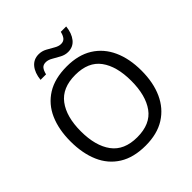

<svg xmlns="http://www.w3.org/2000/svg" viewBox="-240 -1082 1261 1261"><g transform="rotate(-45 390.5 -451.5)"><path d="M720 -358Q720 -247 682.5 -164.5Q645 -82 572 -36Q499 10 391 10Q280 10 206.5 -36Q133 -82 97 -165Q61 -248 61 -359Q61 -469 97 -551Q133 -633 206.5 -679Q280 -725 392 -725Q499 -725 572 -679.5Q645 -634 682.5 -551.5Q720 -469 720 -358ZM156 -358Q156 -223 213 -145.5Q270 -68 391 -68Q513 -68 569 -145.5Q625 -223 625 -358Q625 -493 569 -569.5Q513 -646 392 -646Q271 -646 213.5 -569.5Q156 -493 156 -358ZM208 -784Q214 -843 242.5 -877.5Q271 -912 318 -912Q348 -912 374.5 -897.5Q401 -883 425 -869Q449 -855 470 -855Q493 -855 505.5 -869.5Q518 -884 525 -913H575Q569 -855 541 -820Q513 -785 466 -785Q438 -785 411.5 -799Q385 -813 360.5 -827.5Q336 -842 314 -842Q290 -842 278 -827.5Q266 -813 259 -784Z"/></g></svg>

Font: Noto Sans Gothic
Style: Regular
Weight: 400
Designer: Monotype Design Team
Foundry: Monotype Imaging Inc.
Version: Version 2.001; ttfautohint (v1.8.4.7-5d5b)